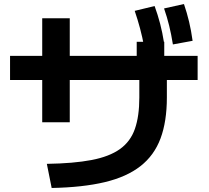

<svg xmlns="http://www.w3.org/2000/svg" viewBox="-20 -875 1040 955"><path d="M213 -60Q346 -62 435 -79Q524 -96 576.5 -133.5Q629 -171 651 -234Q673 -297 673 -390V-541H660V-667H797V-541H810V-390Q810 -271 778.5 -186.5Q747 -102 678.5 -48.5Q610 5 501 31Q392 57 237 60ZM190 -267V-784H327V-267ZM30 -477V-597H963V-477ZM697 -643Q688 -691 676.5 -734Q665 -777 650 -821L749 -845Q765 -801 776.5 -757Q788 -713 796 -662ZM840 -654Q832 -704 821.5 -747Q811 -790 796 -833L895 -855Q910 -811 920.5 -767Q931 -723 938 -672Z"/></svg>

Font: M PLUS 2 Thin
Style: Bold
Weight: 700
Version: Version 1.001